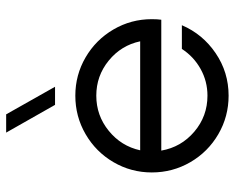

<svg xmlns="http://www.w3.org/2000/svg" viewBox="-92 -694 795 652"><g transform="rotate(-90 306.0 -368.5)"><path d="M336.9 -579.6H275.4L181.2 -745.6H243.2ZM545.9 -148.9Q515.6 -78.1 450.9 -34.2Q386.2 9.8 306.6 9.8Q235.8 9.8 175.8 -25.1Q115.7 -60.1 80.8 -120.1Q45.9 -180.2 45.9 -251Q45.9 -321.3 80.8 -381.1Q115.7 -440.9 175.8 -475.8Q235.8 -510.7 306.6 -510.7Q377 -510.7 436.8 -475.8Q496.6 -440.9 531.5 -381.1Q566.4 -321.3 566.4 -251Q566.4 -232.4 564.5 -218.8H494.6H120.1Q131.8 -151.4 184.3 -106.7Q236.8 -62 306.6 -62Q355.5 -62 397.5 -85.4Q439.5 -108.9 465.3 -148.9ZM121.1 -290.5H491.2Q477.5 -355 425.8 -397.2Q374 -439.5 306.6 -439.5Q239.3 -439.5 187.3 -397.2Q135.3 -355 121.1 -290.5Z"/></g></svg>

Font: Basically A Sans Serif
Style: Regular
Weight: 400
Designer: Hyung-Suk Kim
Foundry: Mental Design
Version: 1.000